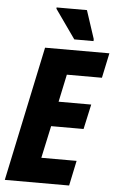

<svg xmlns="http://www.w3.org/2000/svg" viewBox="-61 -973 619 1014"><g transform="rotate(5 248.0 -465.5)"><path d="M4 0 155 -714H496L468 -582H282L251 -436H424L395 -304H223L186 -133H373L345 0ZM305 -771 197 -924V-931H358L407 -782V-771Z"/></g></svg>

Font: Noto Sans Condensed ExtraBold
Style: Italic
Weight: 800
Width: 3
Italic angle: -12°
Designer: Monotype Design Team
Foundry: Monotype Imaging Inc.
Version: Version 2.013; ttfautohint (v1.8.4.7-5d5b)